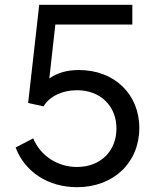

<svg xmlns="http://www.w3.org/2000/svg" viewBox="-20 -766 655 798"><path d="M308 -475C455 -475 559 -375 559 -234C559 -90 452 12 300 12C181 12 83 -51 45 -153C45 -153 118 -191 118 -191C148 -118 220 -72 300 -72C397 -72 464 -137 464 -232C464 -326 397 -391 300 -391C239 -391 186 -366 161 -324C161 -324 97 -338 97 -338C97 -338 143 -746 143 -746C143 -746 530 -746 530 -746C530 -746 530 -664 530 -664C530 -664 210 -664 210 -664C210 -664 185 -440 185 -440C219 -464 260 -475 308 -475Z"/></svg>

Font: Preevio_Regular
Style: Regular
Weight: 500
Designer: Gumpita Rahayu
Foundry: Tokotype Studio
Version: ""